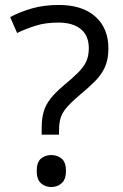

<svg xmlns="http://www.w3.org/2000/svg" viewBox="-20 -744 494 774"><path d="M148 -201V-228Q148 -266 156 -293.5Q164 -321 183 -345.5Q202 -370 235 -398Q275 -431 297 -453.5Q319 -476 328.5 -498Q338 -520 338 -550Q338 -600 306 -626.5Q274 -653 215 -653Q164 -653 124 -640.5Q84 -628 49 -611L21 -675Q60 -696 108.5 -710Q157 -724 217 -724Q312 -724 364.5 -677Q417 -630 417 -549Q417 -504 402.5 -472.5Q388 -441 361 -414.5Q334 -388 298 -358Q265 -330 247.5 -309Q230 -288 224 -267.5Q218 -247 218 -218V-201ZM128 -55Q128 -90 145 -104.5Q162 -119 187 -119Q211 -119 228.5 -104.5Q246 -90 246 -55Q246 -21 228.5 -5.5Q211 10 187 10Q162 10 145 -5.5Q128 -21 128 -55Z"/></svg>

Font: sinhala115
Style: Regular
Weight: 400
Designer: Jelle Bosma - Monotype Design Team
Foundry: Monotype Imaging Inc.
Version: Version 2.006